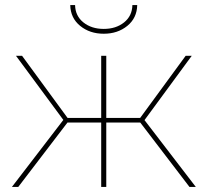

<svg xmlns="http://www.w3.org/2000/svg" viewBox="-20 -737 819 757"><path d="M526 -263 544 -271 752 0H727ZM391 -272H546V-254H391ZM526 -263 712 -517H736L545 -257ZM27 0 235 -271 253 -263 52 0ZM379 0V-517H399V0ZM233 -254V-272H386V-254ZM43 -517H67L253 -263L235 -257ZM389 -604Q334 -604 296 -635Q258 -666 257 -717H276Q277 -674 309 -648.5Q341 -623 389 -623Q437 -623 469 -648.5Q501 -674 502 -717H521Q520 -666 482 -635Q444 -604 389 -604Z"/></svg>

Font: Montserrat
Style: Regular
Weight: 400
Designer: Julieta Ulanovsky
Foundry: Julieta Ulanovsky
Version: Version 8.000